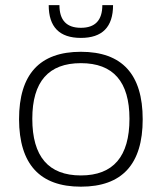

<svg xmlns="http://www.w3.org/2000/svg" viewBox="-20 -718 626 743"><path d="M293 -39.1Q481 -39.1 481 -258.3Q481 -473.6 293 -473.6Q105 -473.6 105 -258.3Q105 -39.1 293 -39.1ZM53.7 -256.3Q53.7 -517.6 293 -517.6Q532.2 -517.6 532.2 -256.3Q532.2 4.4 293 4.4Q54.7 4.4 53.7 -256.3ZM168.5 -698.2H210Q210 -610.4 293 -610.4Q376 -610.4 376 -698.2H417.5Q417.5 -571.3 293 -571.3Q168.5 -571.3 168.5 -698.2Z"/></svg>

Font: Voltera Light
Style: Light
Weight: 300
Designer: Bernd Montag
Version: Version 1.301